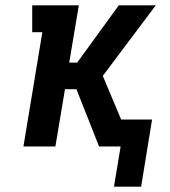

<svg xmlns="http://www.w3.org/2000/svg" viewBox="-20 -550 640 721"><path d="M408 151 433 0H352L267 -215H224L188 0H68L139 -429H101V-530H276L240 -315H270L426 -530H565L366 -265L435 -101H551L510 151Z"/></svg>

Font: Iosevka Slab Extended
Style: Bold Italic
Weight: 700
Width: 7
Italic angle: -9°
Monospace: yes
Designer: Belleve Invis
Foundry: Belleve Invis
Version: Version 11.1.0; ttfautohint (v1.8.3)